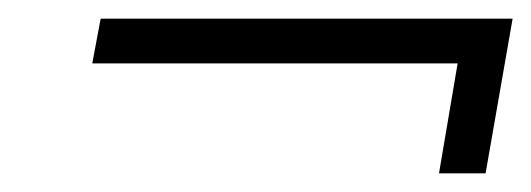

<svg xmlns="http://www.w3.org/2000/svg" viewBox="-20 -320 570 206"><path d="M471 -252H79L88 -300H530L501 -134H451Z"/></svg>

Font: Overused Grotesk Light
Style: Italic
Weight: 300
Italic angle: -10°
Version: Version 0.003